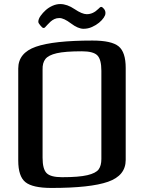

<svg xmlns="http://www.w3.org/2000/svg" viewBox="-20 -914 710 947"><path d="M202 -779Q199 -776 195 -776Q191 -776 187.5 -779.5Q184 -783 179.5 -788Q175 -793 172 -798Q169 -803 169 -806Q169 -820 180 -835.5Q191 -851 205.5 -864Q220 -877 239 -885.5Q258 -894 277 -894Q311 -894 348 -869Q385 -844 408 -844Q439 -844 465 -870Q474 -880 479 -880Q485 -880 493 -870Q501 -860 500 -848Q500 -839 491.5 -826.5Q483 -814 468.5 -802Q454 -790 434 -781Q414 -772 392 -772Q365 -772 330 -798.5Q295 -825 273 -825Q259 -825 248.5 -820Q238 -815 229.5 -807.5Q221 -800 214.5 -792.5Q208 -785 202 -779ZM70 -122V-576Q70 -653 157 -683.5Q244 -714 436 -714Q530 -714 565 -685.5Q600 -657 600 -579V-125Q600 -48 513 -17.5Q426 13 234 13Q141 13 105.5 -15.5Q70 -44 70 -122ZM480 -130V-565Q480 -621 460 -641Q440 -661 384 -661Q301 -661 260 -651.5Q219 -642 204 -623Q189 -604 190 -571V-136Q190 -80 210 -60Q230 -40 286 -40Q369 -40 411 -50Q453 -60 466.5 -78.5Q480 -97 480 -130Z"/></svg>

Font: Federant
Style: Medium
Weight: 500
Designer: Cyreal (www.cyreal.org)
Foundry: Cyreal (www.cyreal.org)
Version: Version 1.010